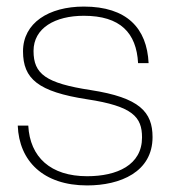

<svg xmlns="http://www.w3.org/2000/svg" viewBox="-20 -552 518 584"><path d="M245 12C346 12 444 -29 444 -135C444 -211 405 -255 256 -278C119 -299 82 -327 82 -397C82 -467 148 -504 235 -504C346 -504 395 -452 400 -360H432C427 -466 366 -532 235 -532C128 -532 50 -482 50 -396C50 -312 96 -273 245 -250C384 -229 412 -196 412 -134C412 -50 336 -16 245 -16C134 -16 71 -74 66 -170H34C38 -62 112 12 245 12Z"/></svg>

Font: Aspekta 100
Style: Regular
Weight: 100
Designer: Ivo Dolenc
Version: Version 2.000